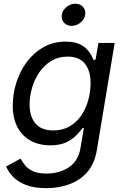

<svg xmlns="http://www.w3.org/2000/svg" viewBox="-20 -771 653 1007"><path d="M222.7 215.8Q159.7 215.8 117.2 199.5Q74.7 183.1 49.3 157Q23.9 130.9 12.2 102.1L87.9 61Q96.2 75.7 109.9 94Q123.5 112.3 150.4 125.7Q177.2 139.2 224.6 139.2Q292 139.2 341.3 106.2Q390.6 73.2 401.9 6.3L419.9 -100.1L412.1 -98.1Q399.9 -82 379.9 -61Q359.9 -40 327.1 -24.4Q294.4 -8.8 243.2 -8.8Q185.1 -8.8 140.9 -33Q96.7 -57.1 71.8 -103.5Q46.9 -149.9 46.9 -216.3Q46.9 -278.8 65.9 -338.6Q85 -398.4 121.1 -446.8Q157.2 -495.1 208.5 -523.9Q259.8 -552.7 324.2 -552.7Q364.7 -552.7 391.1 -542Q417.5 -531.2 433.3 -515.1Q449.2 -499 457.8 -482.9Q466.3 -466.8 471.2 -456.1L481.4 -458.5L496.1 -545.9H581.5L487.8 17.1Q476.1 87.4 438 131.1Q399.9 174.8 344 195.3Q288.1 215.8 222.7 215.8ZM259.3 -86.9Q309.6 -86.9 346.4 -108.9Q383.3 -130.9 407.5 -167.2Q431.6 -203.6 443.4 -247.8Q455.1 -292 455.1 -336.9Q455.1 -399.4 425.3 -436.8Q395.5 -474.1 334.5 -474.1Q287.1 -474.1 250 -452.1Q212.9 -430.2 187.3 -393.3Q161.6 -356.4 148.4 -311.5Q135.3 -266.6 135.3 -221.2Q135.3 -160.2 166 -123.5Q196.8 -86.9 259.3 -86.9ZM355.5 -635.3Q330.6 -635.3 315.4 -652.3Q300.3 -669.4 304.2 -693.4Q308.1 -717.8 329.1 -734.6Q350.1 -751.5 375 -751.5Q400.4 -751.5 415.5 -734.6Q430.7 -717.8 426.8 -693.4Q422.9 -669.4 401.9 -652.3Q380.9 -635.3 355.5 -635.3Z"/></svg>

Font: Inter Variable
Style: Italic
Weight: 400
Italic angle: -9.39999°
Designer: Rasmus Andersson
Foundry: rsms
Version: Version 4.001;git-9221beed3